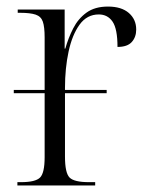

<svg xmlns="http://www.w3.org/2000/svg" viewBox="-20 -565 449 585"><path d="M33 0V-10H44Q88 -10 102 -24Q116 -38 116 -86V-281H22V-291H116V-451Q116 -483 110.5 -499Q105 -515 88.5 -520.5Q72 -526 41 -526H34V-536H177V-417H179Q188 -449 203 -478.5Q218 -508 243.5 -526.5Q269 -545 309 -545Q350 -545 372.5 -525.5Q395 -506 395 -475Q395 -452 381.5 -437Q368 -422 338 -422Q338 -477 323 -499Q308 -521 281 -521Q245 -521 222.5 -490Q200 -459 189 -408Q178 -357 178 -297V-291H305V-281H178V-88Q178 -38 192 -24Q206 -10 251 -10H270V0Z"/></svg>

Font: Noto Serif Display SemiCondensed Light
Style: Regular
Weight: 300
Width: 4
Designer: Monotype Design Team
Foundry: Monotype Imaging Inc.
Version: Version 2.009